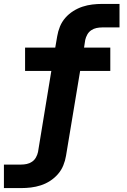

<svg xmlns="http://www.w3.org/2000/svg" viewBox="-27 -755 647 980"><path d="M-7 205V85H81Q95 85 109.5 82Q124 79 136.5 70.5Q149 62 156.5 48.5Q164 35 167 21L235 -393H101V-512H255L265 -570Q269 -595 279 -619.5Q289 -644 306.5 -664Q324 -684 347 -698.5Q370 -713 394.5 -721Q419 -729 444 -732Q469 -735 494 -735H583V-615H494Q480 -615 465.5 -612Q451 -609 438.5 -600.5Q426 -592 418.5 -578.5Q411 -565 408 -551L402 -512H536V-393H382L310 40Q306 65 296 89.5Q286 114 268.5 134Q251 154 228.5 168.5Q206 183 181 191Q156 199 131 202Q106 205 81 205Z"/></svg>

Font: Iosevka Slab Heavy Extended
Style: Italic
Weight: 900
Width: 7
Italic angle: -9°
Monospace: yes
Designer: Belleve Invis
Foundry: Belleve Invis
Version: Version 11.1.0; ttfautohint (v1.8.3)